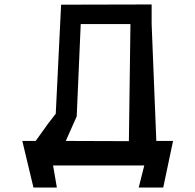

<svg xmlns="http://www.w3.org/2000/svg" viewBox="-20 -746 876 861"><path d="M660 -638 681 -114H756L712 95H602L627 -4H218L235 95H130L80 -114H140L196 -192L230 -236L254 -725L660 -726ZM275 -114 558 -113 565 -638H342L324 -224Z"/></svg>

Font: OpenDyslexic
Style: Regular
Weight: 400
Designer: Abbie Gonzalez
Version: Version 0.920;hotconv 1.0.109;makeotfexe 2.5.65596